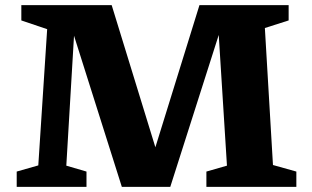

<svg xmlns="http://www.w3.org/2000/svg" viewBox="-20 -727 1214 747"><path d="M1042 -85 1133 -59.5V0H783V-59.5L863 -82.5L831 -591L642.5 0H454L268 -588L238 -82.5L316.5 -59.5V0H45V-59.5L129 -83.5L163.5 -613.5L63 -647.5V-707H414.5L584.5 -154L756 -707H1103V-647.5L1010.5 -618Z"/></svg>

Font: Newsreader Caption SemiBold
Style: Regular
Weight: 600
Designer: Hugues Gentile
Foundry: Production Type
Version: Version 1.001